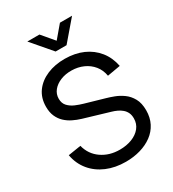

<svg xmlns="http://www.w3.org/2000/svg" viewBox="-225 -1066 1080 1201"><g transform="rotate(-30 315.0 -465.0)"><path d="M166 -945H253.5L327.5 -857.5L401.5 -945H489L367 -802.5H288ZM325.5 15Q249 15 187.8 -11Q126.5 -37 86.8 -85.2Q47 -133.5 35 -199.5L127 -214Q144.5 -146 199.8 -107.8Q255 -69.5 330 -69.5Q378.5 -69.5 417.8 -84.8Q457 -100 480 -128.5Q503 -157 503 -196Q503 -220 494.8 -237.2Q486.5 -254.5 472.2 -266.8Q458 -279 440 -287.5Q422 -296 402.5 -301.5L219 -356Q189 -365 161 -378.8Q133 -392.5 111 -413.2Q89 -434 76 -463.2Q63 -492.5 63 -532.5Q63 -596.5 96.2 -641.8Q129.5 -687 186.5 -711Q243.5 -735 315 -734.5Q387.5 -734 444.8 -708.8Q502 -683.5 539.8 -636.5Q577.5 -589.5 590.5 -524L496 -507.5Q488.5 -551.5 462.8 -583.2Q437 -615 398.5 -632.2Q360 -649.5 314 -650Q270 -650.5 234.5 -636Q199 -621.5 178 -595.8Q157 -570 157 -536.5Q157 -503.5 176 -483.2Q195 -463 222.8 -451.2Q250.5 -439.5 277 -432L414 -392.5Q437.5 -386 468.2 -374.5Q499 -363 528 -342.2Q557 -321.5 576 -287.2Q595 -253 595 -201Q595 -149 574.2 -108.5Q553.5 -68 516.5 -40.8Q479.5 -13.5 430.5 0.8Q381.5 15 325.5 15Z"/></g></svg>

Font: Manrope ExtraLight Medium
Style: Regular
Weight: 500
Version: Version 4.504